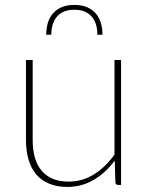

<svg xmlns="http://www.w3.org/2000/svg" viewBox="-20 -730 585 758"><path d="M458 -493V0H446Q437 0 435.5 -10L433 -96Q398 -48.5 350.5 -20.2Q303 8 246 8Q205 8 174.2 -4.8Q143.5 -17.5 123.2 -41.2Q103 -65 92.8 -99.5Q82.5 -134 82.5 -177.5V-493H109V-177.5Q109 -139 117.5 -108.5Q126 -78 143.8 -56.8Q161.5 -35.5 188.2 -24.2Q215 -13 251 -13Q304.5 -13 350.2 -41.2Q396 -69.5 432 -119.5V-493ZM273.5 -710.5Q303.5 -710.5 324.5 -701.2Q345.5 -692 359 -675.8Q372.5 -659.5 378.5 -638.2Q384.5 -617 384.5 -593H364.5Q364.5 -612.5 359.8 -630.2Q355 -648 344.2 -661.8Q333.5 -675.5 316.2 -683.5Q299 -691.5 273.5 -691.5Q248 -691.5 230.8 -683.5Q213.5 -675.5 202.8 -661.8Q192 -648 187.2 -630.2Q182.5 -612.5 182.5 -593H162.5Q162.5 -617 168.5 -638.2Q174.5 -659.5 188 -675.8Q201.5 -692 222.5 -701.2Q243.5 -710.5 273.5 -710.5Z"/></svg>

Font: Lato 2
Style: Regular
Weight: 200
Designer: Lukasz Dziedzic with Adam Twardoch and Botio Nikoltchev
Foundry: tyPoland Lukasz Dziedzic
Version: Version 2.015; 2015-08-06; http://www.latofonts.com/